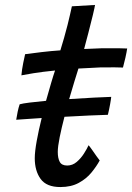

<svg xmlns="http://www.w3.org/2000/svg" viewBox="-20 -736 534 776"><path d="M383 -87.5Q370 -63.5 349.5 -38.5Q329 -13.5 298.2 3.2Q267.5 20 224 20Q168 20 144.2 -12.8Q120.5 -45.5 120.5 -96.5Q120.5 -123 128.5 -167Q136.5 -211 148.5 -259Q118.5 -257 92 -255.2Q65.5 -253.5 45.5 -252Q48 -268.5 51.5 -285Q55 -301.5 59.5 -314.5Q71.5 -318 100.2 -321.5Q129 -325 166 -328.5Q177 -368.5 186.8 -401.2Q196.5 -434 202.5 -451Q152 -446 114.8 -440Q77.5 -434 66.5 -431.5Q68.5 -455 74 -482.2Q79.5 -509.5 81.5 -517Q110.5 -521 148.8 -525.5Q187 -530 224 -532.5Q231.5 -556.5 239 -583Q246.5 -609.5 253 -635Q258.5 -656.5 263 -676.8Q267.5 -697 270.5 -710.5L364 -716Q363.5 -710 355.5 -676Q347.5 -642 337 -602.5Q333 -587 328.5 -570.5Q324 -554 320 -538Q335 -538.5 357.2 -539.5Q379.5 -540.5 393 -541Q428.5 -541.5 458.2 -541Q488 -540.5 494 -540Q492 -526 486.8 -502.5Q481.5 -479 477 -463Q472 -463.5 443 -463.8Q414 -464 385 -463.5Q365 -462.5 340.8 -461.2Q316.5 -460 297 -459Q291 -440 280.8 -407Q270.5 -374 259.5 -335.5Q312.5 -339 359.8 -341.5Q407 -344 429.5 -344.5Q429 -337 425 -314.5Q421 -292 416 -272Q389 -271.5 341.5 -269.2Q294 -267 240.5 -264Q229 -220 221.2 -181.5Q213.5 -143 213.5 -122Q213.5 -96.5 221.5 -81.8Q229.5 -67 251.5 -67Q273 -67 290 -81.5Q307 -96 319.2 -115.2Q331.5 -134.5 338 -149Q341.5 -145.5 351.2 -131.8Q361 -118 370.5 -104.2Q380 -90.5 383 -87.5Z"/></svg>

Font: Grandstander
Style: Italic
Weight: 400
Italic angle: -15°
Designer: Tyler Finck
Foundry: Etcetera Type Co
Version: Version 1.200; ttfautohint (v1.8.3)